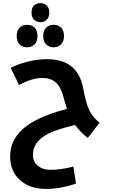

<svg xmlns="http://www.w3.org/2000/svg" viewBox="-20 -884 723 1230"><path d="M272.9 326.2Q170.4 326.2 107.7 269.3Q44.9 212.4 44.9 118.2Q44.9 64.9 66.2 20.8Q87.4 -23.4 128.2 -59.3Q168.9 -95.2 234.4 -126.2Q299.8 -157.2 409.2 -187Q393.6 -234.4 384.8 -268.1Q369.6 -327.1 337.2 -356Q304.7 -384.8 251 -384.8Q185.5 -384.8 102.1 -338.9L48.8 -449.2Q97.2 -474.6 160.2 -489.7Q223.1 -504.9 282.2 -504.9Q481 -504.9 514.2 -312Q531.2 -217.8 554 -173.6Q576.7 -129.4 618.2 -98.1L542 0Q493.2 -38.6 460.9 -84Q340.3 -53.2 291.5 -28.6Q242.7 -3.9 216.8 29.5Q190.9 63 190.9 109.9Q190.9 151.9 222.4 178Q253.9 204.1 303.2 204.1Q370.1 204.1 450.2 183.1L466.8 292Q369.6 326.2 272.9 326.2ZM238.8 -742.2Q214.8 -742.2 198.5 -757.3Q182.1 -772.5 182.1 -803.2Q182.1 -835 198.5 -849.4Q214.8 -863.8 238.8 -863.8Q264.6 -863.8 280.3 -847.7Q295.9 -831.5 295.9 -803.2Q295.9 -775.9 280.5 -759Q265.1 -742.2 238.8 -742.2ZM153.8 -581.1Q123 -581.1 105 -600.3Q86.9 -619.6 86.9 -652.8Q86.9 -686.5 104.7 -705.8Q122.6 -725.1 153.8 -725.1Q185.1 -725.1 202.6 -705.8Q220.2 -686.5 220.2 -652.8Q220.2 -619.6 201.9 -600.3Q183.6 -581.1 153.8 -581.1ZM324.2 -581.1Q293 -581.1 274.9 -600.3Q256.8 -619.6 256.8 -652.8Q256.8 -686.5 274.7 -705.8Q292.5 -725.1 324.2 -725.1Q354.5 -725.1 372.3 -706.1Q390.1 -687 390.1 -652.8Q390.1 -619.6 371.8 -600.3Q353.5 -581.1 324.2 -581.1Z"/></svg>

Font: DroidArabicKufi-Bold
Style: Bold
Weight: 700
Designer: Pascal Zoghbi
Foundry: Ascender Corporation
Version: Version 1.00